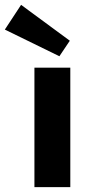

<svg xmlns="http://www.w3.org/2000/svg" viewBox="-77 -772 375 792"><path d="M211 -604 168 -540 -57 -650 10 -752ZM213 0H65V-493H213Z"/></svg>

Font: Exo 2.0
Style: Bold
Weight: 700
Designer: Natanael Gama
Version: Version 1.001;PS 001.001;hotconv 1.0.70;makeotf.lib2.5.58329